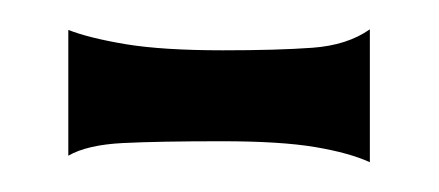

<svg xmlns="http://www.w3.org/2000/svg" viewBox="-20 -672 295 129"><path d="M228.5 -652.3V-563Q214.8 -569.3 191.7 -573.2Q168.5 -577.1 128.9 -577.1Q86.9 -577.1 62.7 -575.9Q38.6 -574.7 25.9 -567.4V-651.9Q39.6 -646.5 64.5 -642.3Q89.4 -638.2 129.9 -638.2Q166 -638.2 189.7 -639.9Q213.4 -641.6 228.5 -652.3Z"/></svg>

Font: Smythe
Style: Regular
Weight: 400
Version: Version 1.000